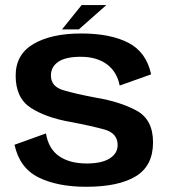

<svg xmlns="http://www.w3.org/2000/svg" viewBox="-20 -729 664 754"><path d="M318.5 4.5Q446 4.5 513.5 -36.8Q581 -78 581 -170Q581 -259.5 516.5 -294.5Q452 -329.5 356.5 -345.5Q279 -360 229.5 -374.5Q180 -389 180 -432.5Q180 -466.5 208.8 -486.2Q237.5 -506 297 -506Q360 -506 399.8 -476.5Q439.5 -447 450 -393L573.5 -437Q555 -524 484.5 -560.8Q414 -597.5 299 -597.5Q182 -597.5 111.8 -556.5Q41.5 -515.5 41.5 -432Q41.5 -344 101 -305.5Q160.5 -267 257.5 -250Q337.5 -235 389.8 -220.5Q442 -206 442 -159.5Q442 -126.5 410.8 -106.8Q379.5 -87 320.5 -87Q253.5 -87 212 -115.8Q170.5 -144.5 160.5 -205L37 -160.5Q57 -69 131.5 -32.2Q206 4.5 318.5 4.5ZM223.5 -613.5H289.5L397.5 -709H300.5Z"/></svg>

Font: Anybody UltraCondensed Thin SemiBold
Style: Regular
Weight: 600
Version: Version 1.111